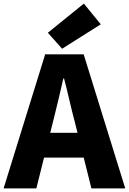

<svg xmlns="http://www.w3.org/2000/svg" viewBox="-28 -1047 716 1067"><path d="M-8 0 223 -745H437L668 0H480L387 -372Q372 -428 357.5 -491Q343 -554 328 -611H324Q311 -553 296 -490.5Q281 -428 267 -372L174 0ZM149 -171V-309H509V-171ZM317 -776 238 -865 438 -1027 532 -912Z"/></svg>

Font: Noto Sans KR Thin Black
Style: Regular
Weight: 900
Version: Version 2.004-H2;hotconv 1.0.118;makeotfexe 2.5.65603